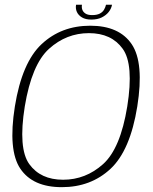

<svg xmlns="http://www.w3.org/2000/svg" viewBox="-20 -789 650 814"><path d="M242 4.5Q365 4.5 448.5 -73.2Q532 -151 562 -337.5Q591.5 -523 538.5 -601.5Q485.5 -680 362.5 -680Q240 -680 156.5 -602Q73 -524 43 -337.5Q13.5 -152 66.2 -73.8Q119 4.5 242 4.5ZM247.5 -27Q152 -27 104.2 -93.2Q56.5 -159.5 85 -337.5Q114.5 -516 188 -582.2Q261.5 -648.5 357 -648.5Q452.5 -648.5 500.2 -582.2Q548 -516 519.5 -337.5Q490.5 -159 416.8 -93Q343 -27 247.5 -27ZM367 -706Q393 -706 411.2 -715Q429.5 -724 440.8 -738.2Q452 -752.5 455 -769H429.5Q427 -758 421 -747.8Q415 -737.5 402.8 -731.2Q390.5 -725 370.5 -725Q352.5 -725 342.5 -731.5Q332.5 -738 329 -747.8Q325.5 -757.5 327.5 -769H302.5Q299.5 -752.5 306 -738.2Q312.5 -724 327.8 -715Q343 -706 367 -706Z"/></svg>

Font: Anybody Thin ExtraLight
Style: Italic
Weight: 250
Italic angle: -10°
Version: Version 1.113;gftools[0.9.25]